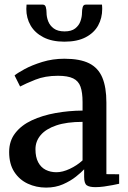

<svg xmlns="http://www.w3.org/2000/svg" viewBox="-20 -820 568 850"><path d="M184 10.5Q140.5 10.5 103.2 -6.8Q66 -24 43.2 -59Q20.5 -94 20.5 -147Q20.5 -196.5 47.8 -231.2Q75 -266 121.2 -287.5Q167.5 -309 225.5 -319.5Q283.5 -330 345.5 -330.5V-368Q345.5 -410.5 336.5 -436Q327.5 -461.5 303.8 -473Q280 -484.5 236.5 -484.5Q179.5 -484.5 136.5 -467.2Q93.5 -450 69 -437L44.5 -486Q56 -496 88.5 -513.8Q121 -531.5 167.2 -545.8Q213.5 -560 265 -560Q334 -560 374.5 -539.8Q415 -519.5 433 -476.5Q451 -433.5 451 -366V-49L507.5 -48.5V-6.5Q496.5 -4 478.5 -0.5Q460.5 3 440.2 5.8Q420 8.5 402.5 8.5Q375.5 8.5 364 0.2Q352.5 -8 352.5 -37V-70.5Q340.5 -57.5 316.5 -38.2Q292.5 -19 259 -4.2Q225.5 10.5 184 10.5ZM230 -57.5Q257 -57.5 289 -72.5Q321 -87.5 345.5 -110V-280.5Q275.5 -280.5 229.2 -264.8Q183 -249 160 -221.8Q137 -194.5 137 -159.5Q137 -124.5 149 -101.8Q161 -79 182.2 -68.2Q203.5 -57.5 230 -57.5ZM169.5 -799.5Q180 -799.5 183 -788Q186 -776.5 186 -764Q186 -745.5 193.2 -726.2Q200.5 -707 218 -694Q235.5 -681 266 -681Q296 -681 312.8 -694Q329.5 -707 336.2 -726.2Q343 -745.5 343 -764Q343 -776.5 346 -788Q349 -799.5 359.5 -799.5H431.5Q432 -795.5 432.2 -790Q432.5 -784.5 432.5 -780.5Q432.5 -740 414.5 -707.2Q396.5 -674.5 359.2 -655Q322 -635.5 265 -635.5Q210 -635.5 172.2 -655Q134.5 -674.5 115.5 -707.2Q96.5 -740 96.5 -780.5Q96.5 -785 97 -789.8Q97.5 -794.5 97.5 -799.5Z"/></svg>

Font: Merriweather 36pt Medium
Style: Regular
Weight: 500
Version: Version 2.100